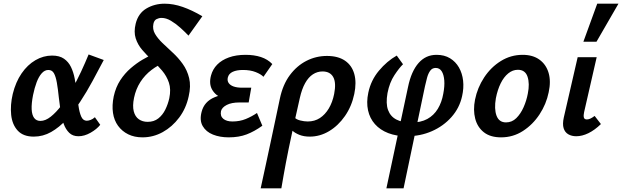

<svg xmlns="http://www.w3.org/2000/svg" viewBox="-20 -731 3370 1040"><path d="M163 9Q106 9 76 -23.5Q46 -56 40.5 -109Q35 -162 49 -222Q65 -287 97 -333.5Q129 -380 172 -405Q215 -430 262 -430Q302 -430 326.5 -413Q351 -396 364.5 -368Q378 -340 384.5 -306Q391 -272 395 -237Q400 -195 405 -158.5Q410 -122 420 -99.5Q430 -77 450 -77Q459 -77 471 -81.5Q483 -86 494 -96L523 -55Q504 -31 470.5 -12Q437 7 405 7Q374 7 355 -11.5Q336 -30 325 -60Q314 -90 308.5 -126.5Q303 -163 299 -200Q294 -249 288 -283Q282 -317 272 -334.5Q262 -352 242 -352Q222 -352 206 -334Q190 -316 178.5 -285.5Q167 -255 159 -216Q150 -170 151.5 -139Q153 -108 165 -92Q177 -76 199 -76Q226 -76 255 -99Q284 -122 313 -160Q342 -198 369 -245.5Q396 -293 419 -342.5Q442 -392 460 -436L542 -406Q513 -351 481.5 -292.5Q450 -234 414.5 -180Q379 -126 340 -83.5Q301 -41 257 -16Q213 9 163 9Z M752 13Q708 13 674.5 -3.5Q641 -20 619.5 -49.5Q598 -79 592 -119.5Q586 -160 596 -209Q607 -259 631.5 -296.5Q656 -334 688 -361.5Q720 -389 751.5 -407.5Q783 -426 808 -436.5Q833 -447 843 -452L877 -395Q836 -379 800.5 -352Q765 -325 740.5 -287Q716 -249 706 -201Q697 -157 704.5 -128Q712 -99 732 -85Q752 -71 780 -71Q814 -71 837.5 -89.5Q861 -108 875.5 -137.5Q890 -167 897 -199Q907 -247 895 -283Q883 -319 858 -348.5Q833 -378 804 -405Q775 -432 750.5 -460.5Q726 -489 715 -523.5Q704 -558 715 -603Q729 -659 773 -685Q817 -711 872 -711Q919 -711 969.5 -693.5Q1020 -676 1076 -643L1001 -538Q981 -559 956.5 -581Q932 -603 906 -618.5Q880 -634 855 -634Q841 -634 828 -627.5Q815 -621 811 -602Q805 -573 819.5 -548Q834 -523 860 -498Q886 -473 915.5 -446Q945 -419 969.5 -385Q994 -351 1004.5 -308Q1015 -265 1002 -209Q988 -144 950.5 -94Q913 -44 861.5 -15.5Q810 13 752 13Z M1219 13Q1171 13 1133.5 -2Q1096 -17 1078 -48Q1060 -79 1072 -125Q1086 -181 1143 -204.5Q1200 -228 1278 -228L1273 -182Q1225 -182 1186 -198Q1147 -214 1129 -245.5Q1111 -277 1123 -322Q1132 -356 1156.5 -381Q1181 -406 1220 -420Q1259 -434 1310 -434Q1357 -434 1393.5 -422Q1430 -410 1455 -384L1407 -315Q1394 -329 1365 -340.5Q1336 -352 1296 -352Q1262 -352 1240.5 -342Q1219 -332 1214 -311Q1210 -294 1218.5 -281.5Q1227 -269 1245.5 -262.5Q1264 -256 1291 -256H1341L1327 -176H1277Q1234 -176 1208 -162.5Q1182 -149 1177 -129Q1172 -102 1189.5 -87.5Q1207 -73 1239 -73Q1279 -73 1311.5 -86.5Q1344 -100 1372 -119L1401 -50Q1358 -19 1316 -3Q1274 13 1219 13Z M1392 289Q1406 225 1419.5 162.5Q1433 100 1446 39Q1459 -22 1471.5 -81Q1484 -140 1496 -197Q1512 -273 1550 -324Q1588 -375 1640 -401.5Q1692 -428 1751 -428Q1811 -428 1848.5 -402.5Q1886 -377 1899 -330.5Q1912 -284 1899 -222Q1885 -155 1848.5 -102.5Q1812 -50 1762.5 -20.5Q1713 9 1658 9Q1626 9 1602 -0.5Q1578 -10 1563 -24Q1548 -38 1543 -51L1573 -97Q1584 -84 1606 -78.5Q1628 -73 1647 -73Q1684 -73 1712.5 -91.5Q1741 -110 1761 -143.5Q1781 -177 1790 -222Q1802 -283 1785 -313.5Q1768 -344 1727 -344Q1699 -344 1675 -328.5Q1651 -313 1633 -281Q1615 -249 1604 -200Q1582 -103 1567.5 -37.5Q1553 28 1544 73Q1535 118 1528.5 151.5Q1522 185 1516.5 217Q1511 249 1504 289Z M2073 289 2190 -259Q2199 -303 2213.5 -335.5Q2228 -368 2247.5 -390Q2267 -412 2291 -423Q2315 -434 2345 -434Q2387 -434 2417.5 -415.5Q2448 -397 2466 -365.5Q2484 -334 2488.5 -294Q2493 -254 2483 -210Q2469 -146 2425.5 -97Q2382 -48 2319.5 -20.5Q2257 7 2184 7Q2127 7 2083 -10Q2039 -27 2011 -58.5Q1983 -90 1973.5 -133.5Q1964 -177 1975 -229Q1989 -296 2032.5 -348Q2076 -400 2129 -430L2163 -383Q2143 -364 2116.5 -324Q2090 -284 2079 -227Q2069 -170 2082 -135Q2095 -100 2127 -83.5Q2159 -67 2205 -67Q2259 -67 2294.5 -86.5Q2330 -106 2351.5 -141.5Q2373 -177 2381 -223Q2389 -264 2386.5 -295.5Q2384 -327 2372.5 -345Q2361 -363 2340 -363Q2321 -363 2310 -347.5Q2299 -332 2293 -309Q2287 -286 2282 -264L2166 289Z M2694 13Q2636 13 2601 -14.5Q2566 -42 2554 -88.5Q2542 -135 2553 -191Q2566 -256 2602.5 -311.5Q2639 -367 2693 -400.5Q2747 -434 2811 -434Q2866 -434 2902 -408Q2938 -382 2951.5 -336.5Q2965 -291 2952 -231Q2939 -167 2902.5 -111.5Q2866 -56 2812.5 -21.5Q2759 13 2694 13ZM2721 -68Q2753 -68 2776.5 -91Q2800 -114 2816 -150Q2832 -186 2839 -224Q2850 -278 2837.5 -315.5Q2825 -353 2785 -353Q2757 -353 2733 -333.5Q2709 -314 2692 -279.5Q2675 -245 2666 -199Q2656 -141 2669.5 -104.5Q2683 -68 2721 -68Z M3101 7Q3077 7 3058.5 -3.5Q3040 -14 3033 -36.5Q3026 -59 3034 -95L3109 -421H3212L3144 -124Q3140 -106 3142.5 -95Q3145 -84 3159 -84Q3167 -84 3176.5 -88Q3186 -92 3201 -103L3235 -59Q3201 -26 3167 -9.5Q3133 7 3101 7ZM3140 -505 3215 -711H3330L3211 -505Z"/></svg>

Font: Ysabeau Office
Style: Bold Italic
Weight: 700
Italic angle: -12°
Designer: Christian Thalmann (Catharsis Fonts)
Version: Version 2.001;gftools[0.9.30]; featfreeze: tnum,lnum,ss02